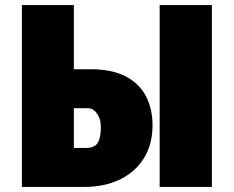

<svg xmlns="http://www.w3.org/2000/svg" viewBox="-20 -734 918 754"><path d="M66 0V-714H270V-462H338Q420 -462 473.5 -434Q527 -406 553 -356.5Q579 -307 579 -242Q579 -167 545 -112.5Q511 -58 450.5 -29Q390 0 311 0ZM317 -153Q352 -153 364 -173.5Q376 -194 376 -233Q376 -258 368.5 -274.5Q361 -291 350 -300Q339 -309 327 -309H270V-153ZM607 0V-714H812V0Z"/></svg>

Font: Noto Sans Display Black
Style: Regular
Weight: 900
Designer: Monotype Design Team
Foundry: Monotype Imaging Inc.
Version: Version 2.003